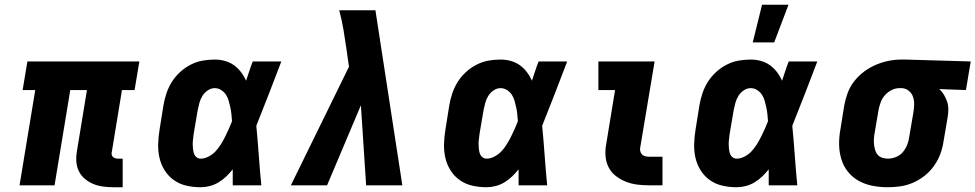

<svg xmlns="http://www.w3.org/2000/svg" viewBox="-20 -778 4095 806"><path d="M455 8Q433 8 411.5 5Q390 2 371 -6Q352 -14 336 -27.5Q320 -41 311 -59.5Q302 -78 300.5 -99.5Q299 -121 303 -144L345 -400H275L209 0H62L128 -400H75L95 -520H565L545 -400H492L450 -144Q448 -137 448.5 -131Q449 -125 453 -120.5Q457 -116 463 -114Q469 -112 475 -112H495V8Z M822 8Q792 8 763 1.5Q734 -5 710.5 -21.5Q687 -38 671.5 -62.5Q656 -87 649.5 -115.5Q643 -144 644 -174.5Q645 -205 650 -235L666 -335Q670 -360 678.5 -385.5Q687 -411 701 -433.5Q715 -456 735.5 -475Q756 -494 780.5 -506.5Q805 -519 830.5 -523.5Q856 -528 881 -528Q904 -528 925 -522Q946 -516 962.5 -504Q979 -492 992 -475Q1005 -458 1013 -439Q1020 -459 1026.5 -479.5Q1033 -500 1041 -520H1161Q1135 -452 1109 -384.5Q1083 -317 1056 -250Q1062 -187 1066.5 -124.5Q1071 -62 1077 0H957Q957 -17 957 -33.5Q957 -50 957 -67Q944 -51 929.5 -37Q915 -23 897.5 -12.5Q880 -2 860.5 3Q841 8 822 8ZM823 -112Q839 -112 856 -121Q873 -130 885.5 -143.5Q898 -157 907.5 -172.5Q917 -188 925 -204Q933 -220 940.5 -236.5Q948 -253 954 -269Q953 -284 951.5 -298.5Q950 -313 947 -327Q944 -341 940 -355Q936 -369 928.5 -380.5Q921 -392 908.5 -400Q896 -408 881 -408Q866 -408 852 -398.5Q838 -389 829.5 -375Q821 -361 817 -346Q813 -331 810 -316L793 -216Q792 -205 790.5 -194.5Q789 -184 789 -174Q789 -164 790 -154Q791 -144 794 -134.5Q797 -125 804.5 -118.5Q812 -112 823 -112Z M1201 0 1445 -498 1435 -568Q1429 -611 1422 -652.5Q1415 -694 1404 -735H1556L1669 0H1517L1495 -336L1353 0Z M2022 8Q1992 8 1963 1.5Q1934 -5 1910.5 -21.5Q1887 -38 1871.5 -62.5Q1856 -87 1849.5 -115.5Q1843 -144 1844 -174.5Q1845 -205 1850 -235L1866 -335Q1870 -360 1878.5 -385.5Q1887 -411 1901 -433.5Q1915 -456 1935.5 -475Q1956 -494 1980.5 -506.5Q2005 -519 2030.5 -523.5Q2056 -528 2081 -528Q2104 -528 2125 -522Q2146 -516 2162.5 -504Q2179 -492 2192 -475Q2205 -458 2213 -439Q2220 -459 2226.5 -479.5Q2233 -500 2241 -520H2361Q2335 -452 2309 -384.5Q2283 -317 2256 -250Q2262 -187 2266.5 -124.5Q2271 -62 2277 0H2157Q2157 -17 2157 -33.5Q2157 -50 2157 -67Q2144 -51 2129.5 -37Q2115 -23 2097.5 -12.5Q2080 -2 2060.5 3Q2041 8 2022 8ZM2023 -112Q2039 -112 2056 -121Q2073 -130 2085.5 -143.5Q2098 -157 2107.5 -172.5Q2117 -188 2125 -204Q2133 -220 2140.5 -236.5Q2148 -253 2154 -269Q2153 -284 2151.5 -298.5Q2150 -313 2147 -327Q2144 -341 2140 -355Q2136 -369 2128.5 -380.5Q2121 -392 2108.5 -400Q2096 -408 2081 -408Q2066 -408 2052 -398.5Q2038 -389 2029.5 -375Q2021 -361 2017 -346Q2013 -331 2010 -316L1993 -216Q1992 -205 1990.5 -194.5Q1989 -184 1989 -174Q1989 -164 1990 -154Q1991 -144 1994 -134.5Q1997 -125 2004.5 -118.5Q2012 -112 2023 -112Z M2707 0Q2681 0 2656 -3Q2631 -6 2608 -15Q2585 -24 2565.5 -39Q2546 -54 2535 -75.5Q2524 -97 2522 -122.5Q2520 -148 2525 -174L2562 -400H2492V-520H2728L2667 -155Q2666 -147 2669 -139.5Q2672 -132 2677.5 -127.5Q2683 -123 2691.5 -121.5Q2700 -120 2708 -120H2761V0Z M3072 8Q3042 8 3013 1.5Q2984 -5 2960.5 -21.5Q2937 -38 2921.5 -62.5Q2906 -87 2899.5 -115.5Q2893 -144 2894 -174.5Q2895 -205 2900 -235L2916 -335Q2920 -360 2928.5 -385.5Q2937 -411 2951 -433.5Q2965 -456 2985.5 -475Q3006 -494 3030.5 -506.5Q3055 -519 3080.5 -523.5Q3106 -528 3131 -528Q3154 -528 3175 -522Q3196 -516 3212.5 -504Q3229 -492 3242 -475Q3255 -458 3263 -439Q3270 -459 3276.5 -479.5Q3283 -500 3291 -520H3411Q3385 -452 3359 -384.5Q3333 -317 3306 -250Q3312 -187 3316.5 -124.5Q3321 -62 3327 0H3207Q3207 -17 3207 -33.5Q3207 -50 3207 -67Q3194 -51 3179.5 -37Q3165 -23 3147.5 -12.5Q3130 -2 3110.5 3Q3091 8 3072 8ZM3073 -112Q3089 -112 3106 -121Q3123 -130 3135.5 -143.5Q3148 -157 3157.5 -172.5Q3167 -188 3175 -204Q3183 -220 3190.5 -236.5Q3198 -253 3204 -269Q3203 -284 3201.5 -298.5Q3200 -313 3197 -327Q3194 -341 3190 -355Q3186 -369 3178.5 -380.5Q3171 -392 3158.5 -400Q3146 -408 3131 -408Q3116 -408 3102 -398.5Q3088 -389 3079.5 -375Q3071 -361 3067 -346Q3063 -331 3060 -316L3043 -216Q3042 -205 3040.5 -194.5Q3039 -184 3039 -174Q3039 -164 3040 -154Q3041 -144 3044 -134.5Q3047 -125 3054.5 -118.5Q3062 -112 3073 -112ZM3140 -600 3179 -758H3290L3230 -600Z M3707 8Q3674 8 3643 2Q3612 -4 3585.5 -18.5Q3559 -33 3540 -56.5Q3521 -80 3512 -109.5Q3503 -139 3502.5 -171Q3502 -203 3508 -235L3524 -335Q3529 -362 3538.5 -388Q3548 -414 3566 -437Q3584 -460 3607.5 -477.5Q3631 -495 3657 -506Q3683 -517 3710 -522.5Q3737 -528 3764 -528H3781L4055 -520L4035 -400L3923 -404Q3935 -393 3943 -379.5Q3951 -366 3956 -351Q3961 -336 3961 -319Q3961 -302 3958 -285L3941 -185Q3937 -158 3927.5 -132Q3918 -106 3901.5 -82.5Q3885 -59 3862.5 -41Q3840 -23 3814 -11.5Q3788 0 3761 4Q3734 8 3707 8ZM3708 -112Q3724 -112 3741.5 -119Q3759 -126 3770.5 -140Q3782 -154 3788.5 -170.5Q3795 -187 3797 -204L3814 -304Q3817 -321 3817.5 -338.5Q3818 -356 3813 -371Q3808 -386 3795.5 -396.5Q3783 -407 3766 -408H3756Q3739 -408 3723 -400Q3707 -392 3695 -378.5Q3683 -365 3677 -348.5Q3671 -332 3668 -316L3651 -216Q3649 -204 3648.5 -192Q3648 -180 3649.5 -168.5Q3651 -157 3654.5 -146Q3658 -135 3665.5 -127Q3673 -119 3684.5 -115.5Q3696 -112 3708 -112Z"/></svg>

Font: Iosevka Etoile Heavy
Style: Italic
Weight: 900
Italic angle: -9°
Designer: Belleve Invis
Foundry: Belleve Invis
Version: Version 22.1.2; ttfautohint (v1.8.4)